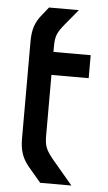

<svg xmlns="http://www.w3.org/2000/svg" viewBox="-54 -796 469 832"><g transform="rotate(5 180.5 -380.0)"><path d="M323 -570H161V-591C161 -639 168 -655 201 -695L255 -760H125L98 -726C69 -691 58 -659 58 -606V-185C58 -134 69 -100 98 -65L153 0H289L201 -104C168 -145 161 -160 161 -208V-470H323Z"/></g></svg>

Font: Tekex
Style: Regular
Weight: 400
Designer: NC Empire
Foundry: NC Empire
Version: Version 1.001;hotconv 1.0.109;makeotfexe 2.5.65596